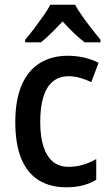

<svg xmlns="http://www.w3.org/2000/svg" viewBox="-20 -786 465 816"><path d="M261 10Q194 10 145.5 -19.5Q97 -49 71 -110.5Q45 -172 45 -267Q45 -361 72 -424Q99 -487 149.5 -518Q200 -549 267 -549Q307 -549 341 -540.5Q375 -532 399 -519L368 -437Q345 -448 320.5 -455Q296 -462 272 -462Q232 -462 205 -440Q178 -418 164.5 -375Q151 -332 151 -267Q151 -205 165 -162.5Q179 -120 205.5 -98.5Q232 -77 271 -77Q304 -77 333.5 -86Q363 -95 389 -110V-22Q363 -6 331.5 2Q300 10 261 10ZM299 -766Q311 -744 330 -717Q349 -690 369.5 -664Q390 -638 407 -617V-606H340Q317 -623 293.5 -646Q270 -669 246 -695Q222 -669 198.5 -646Q175 -623 154 -606H87V-617Q105 -638 125 -664.5Q145 -691 164 -718Q183 -745 194 -766Z"/></svg>

Font: Noto Sans Display SemiCondensed Medium
Style: Regular
Weight: 500
Width: 4
Designer: Monotype Design Team
Foundry: Monotype Imaging Inc.
Version: Version 2.003